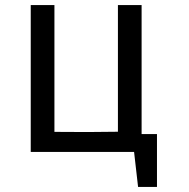

<svg xmlns="http://www.w3.org/2000/svg" viewBox="-20 -603 749 762"><path d="M124 0 123 -80 327 -79 536 -81V0ZM102 0V-583H196V0ZM448 0V-583H542V0ZM528 139 504 -71H603V139Z"/></svg>

Font: Ruda Medium
Style: Regular
Weight: 500
Version: Version 2.001